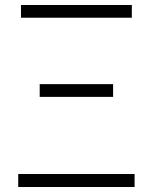

<svg xmlns="http://www.w3.org/2000/svg" viewBox="-20 -749 611 769"><path d="M53 0H519V-52H53ZM139 -361H433V-412H139ZM64 -678H508V-729H64Z"/></svg>

Font: Noto Sans T Chinese Light
Style: Regular
Weight: 300
Designer: Ryoko NISHIZUKA (kana & ideographs); Paul D. Hunt (Latin, Greek & Cyrillic); Wenlong ZHANG (bopomofo); Sandoll Communica
Foundry: Adobe Systems Incorporated
Version: Version 1.000;PS 1;hotconv 1.0.78;makeotf.lib2.5.61930